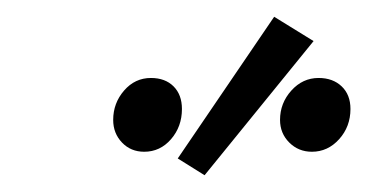

<svg xmlns="http://www.w3.org/2000/svg" viewBox="-20 -808 438 229"><path d="M224 -599 192 -619 307 -788 354 -759ZM152 -627Q136 -627 125.5 -638Q115 -649 115 -665Q115 -685 128 -700Q141 -715 160 -715Q177 -715 187 -705Q197 -695 197 -678Q197 -657 184 -642Q171 -627 152 -627ZM352 -627Q336 -627 325 -638Q314 -649 314 -665Q314 -685 327.5 -700Q341 -715 360 -715Q377 -715 387.5 -705Q398 -695 398 -678Q398 -657 384.5 -642Q371 -627 352 -627Z"/></svg>

Font: Ubuntu Sans Condensed
Style: Italic
Weight: 400
Width: 3
Italic angle: -13.5°
Designer: Dalton Maag Ltd
Foundry: Dalton Maag Ltd
Version: Version 1.006; ttfautohint (v1.8.4.7-5d5b)